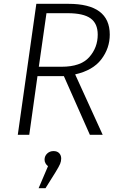

<svg xmlns="http://www.w3.org/2000/svg" viewBox="-20 -705 627 1004"><path d="M373 -316 517 0H450L314 -307H176L133 0H73L170 -685H338Q554 -685 554 -524Q554 -453 510 -395Q466 -337 373 -316ZM302 -356Q402 -356 446.5 -406Q491 -456 491 -524Q491 -582 453.5 -609Q416 -636 334 -636H223L183 -356ZM300 124Q300 138 294.5 151.5Q289 165 270 196L218 279H182L231 164Q223 158 218 149Q213 140 213 130Q213 111 226.5 98Q240 85 260 85Q279 85 289.5 96Q300 107 300 124Z"/></svg>

Font: Fira Sans Light
Style: Italic
Weight: 300
Italic angle: -8°
Designer: bBox Type GmbH & Carrois Corporate GbR & Edenspiekermann AG
Foundry: bBox Type GmbH & Carrois Corporate GbR & Edenspiekermann AG
Version: Version 4.301